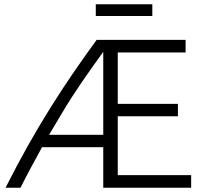

<svg xmlns="http://www.w3.org/2000/svg" viewBox="-20 -880 955 900"><path d="M76 0C108 -64 142 -126 177 -190H464V0H876V-59H532V-335H814V-393H532V-634H850V-693H433C289 -496 150 -286 6 0ZM210 -248 270 -349C330 -450 396 -543 464 -637V-248ZM429 -805H694V-860H429Z"/></svg>

Font: Repo Light
Style: Regular
Weight: 300
Designer: Stefan Peev
Foundry: Context Ltd
Version: Version 001.502